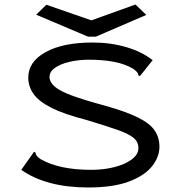

<svg xmlns="http://www.w3.org/2000/svg" viewBox="-20 -819 790 849"><path d="M370 10Q185 10 74 -68L125 -140L130 -148L137 -144Q138 -136 142.5 -130Q147 -124 160 -115Q242 -68 384 -68Q438 -68 485.5 -80Q533 -92 562.5 -114Q592 -136 592 -164Q592 -192 570 -210Q548 -228 497.5 -245.5Q447 -263 361 -289Q263 -314 207 -342.5Q151 -371 128 -404Q105 -437 105 -476Q105 -546 181.5 -588.5Q258 -631 390 -631Q468 -631 537 -611Q606 -591 655 -553L604 -489L598 -482L592 -486Q591 -494 586.5 -499.5Q582 -505 569 -515Q531 -537 482 -546Q433 -555 376 -555Q327 -555 287 -545.5Q247 -536 223 -519Q199 -502 199 -479Q199 -456 222 -436Q245 -416 299.5 -396Q354 -376 447 -351Q539 -325 591 -299Q643 -273 664 -242Q685 -211 685 -170Q685 -125 652 -83.5Q619 -42 549.5 -16Q480 10 370 10ZM579 -799 627 -753 404 -657H369L140 -754L185 -798L384 -729Z"/></svg>

Font: Inconsolata ExtraExpanded Medium
Style: Regular
Weight: 500
Width: 8
Monospace: yes
Designer: Raph Levien, Cyreal, Brenton Simpson
Foundry: Raph Levien, Cyreal, Google
Version: Version 3.001; ttfautohint (v1.8.2.53-6de2)